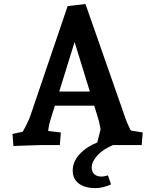

<svg xmlns="http://www.w3.org/2000/svg" viewBox="-20 -736 787 974"><path d="M48.1 5 43.5 -56.6 146.5 -78.5 80.1 -39.3Q94.9 -66.3 111.5 -97.6Q128.1 -129 138.1 -160.6L323.1 -705L413.6 -715.6L616.2 -136.4Q624.9 -111.5 636.2 -88.5Q647.5 -65.5 661.6 -40.2L592 -82L703.9 -64.1L698.9 0H608H470.2L497 -106.5L496.4 -36.9Q492.9 -63.5 488.1 -91.8Q483.3 -120.1 474.5 -146.1L343.3 -571.7L373.5 -571.5L233.4 -119.7Q227.4 -99.4 225.2 -78.8Q223 -58.2 220.4 -33.1L173.5 -77.5L288.6 -64.1L283.6 0H186.3Q176 0 153.4 1Q130.7 2 106.4 2.5Q82.1 3 65.1 4Q48.1 5 48.1 5ZM228.4 -200.1V-271.7H491V-200.1ZM460.5 218.3Q431 218.3 405.6 209Q380.2 199.7 364.5 180Q348.9 160.4 348.9 128.5Q348.9 84.7 383.2 46.8Q417.5 8.9 479.8 -16L553.1 0Q499.7 22.8 472.4 54.3Q445.1 85.7 445.1 112.5Q445.1 135.3 458.3 147.5Q471.5 159.7 494.9 159.7Q502.9 159.7 511.3 157.9Q519.6 156.1 527.6 153.5L543.1 199.6Q530.1 205.9 507.9 212.1Q485.6 218.3 460.5 218.3Z"/></svg>

Font: Andada Pro
Style: Regular
Weight: 400
Designer: Carolina Giovagnoli
Foundry: Huerta Tipografica
Version: Version 3.003